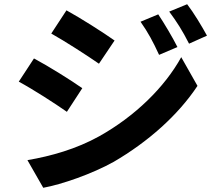

<svg xmlns="http://www.w3.org/2000/svg" viewBox="-20 -836 1040 910"><path d="M867 -816 782 -781C819 -731 844 -692 876 -629L961 -667C937 -711 898 -776 867 -816ZM295 -787 223 -677C289 -640 393 -573 449 -534L523 -644C471 -681 361 -751 295 -787ZM730 -768 646 -733C682 -682 705 -639 734 -576L821 -613C798 -659 758 -726 730 -768ZM110 -77 185 54C273 38 417 -12 519 -69C682 -164 824 -290 916 -429L839 -565C760 -422 620 -285 450 -190C342 -130 222 -96 110 -77ZM141 -559 69 -449C136 -413 240 -346 297 -306L370 -418C319 -454 209 -523 141 -559Z"/></svg>

Font: DAIFUKU Sans JP
Style: Bold
Weight: 700
Designer: Original font ‘Source Han Sans JP’ : Ryoko NISHIZUKA  (kana, bopomofo & ideographs); Paul D. Hunt (Latin, Greek & Cyrill
Foundry: Daifuku
Version: Version 1.001